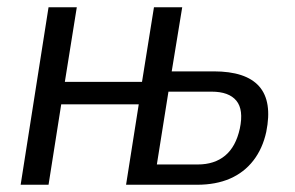

<svg xmlns="http://www.w3.org/2000/svg" viewBox="-20 -510 814 530"><path d="M37 0 114 -490H192L159 -284H372L405 -490H483L454 -313H570Q659 -313 695.5 -271.5Q732 -230 715 -146Q705 -100 679.5 -67Q654 -34 615 -17Q576 0 524 0H328L363 -222H149L114 0ZM413 -56H526Q572 -56 601.5 -80.5Q631 -105 642 -155Q653 -207 632.5 -232Q612 -257 564 -257H445Z"/></svg>

Font: Nunito Sans 10pt Condensed
Style: Italic
Weight: 400
Width: 3
Italic angle: -9°
Designer: Vernon Adams
Foundry: Vernon Adams
Version: Version 3.101;gftools[0.9.27]